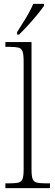

<svg xmlns="http://www.w3.org/2000/svg" viewBox="-20 -979 288 999"><path d="M8 0V-25H26Q60 -25 76 -29Q92 -33 97.5 -48.5Q103 -64 103 -98V-660Q103 -695 97.5 -711Q92 -727 77 -731Q62 -735 34 -735H8V-760H144V-98Q144 -64 149.5 -48.5Q155 -33 171.5 -29Q188 -25 221 -25H240V0ZM69 -812Q91 -846 115 -885.5Q139 -925 153 -959H209V-949Q198 -932 175 -904Q152 -876 126 -847.5Q100 -819 79 -799H69Z"/></svg>

Font: Noto Serif Georgian SemiCondensed ExtraLight
Style: Regular
Weight: 200
Width: 4
Designer: Monotype Design Team, Akaki Razmadze
Foundry: Google LLC
Version: Version 2.003; ttfautohint (v1.8.4.7-5d5b)